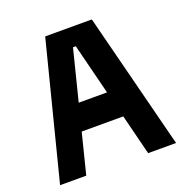

<svg xmlns="http://www.w3.org/2000/svg" viewBox="-140 -930 1030 1060"><g transform="rotate(-20 375.0 -400.0)"><path d="M238 -800H512L715.7 0H551.7L378.3 -691H361.7L188.1 0H34.3ZM178.4 -392.8H571.6V-237.5H178.4Z"/></g></svg>

Font: Martian Mono VF sWd Rg
Style: Regular
Weight: 400
Width: 6
Monospace: yes
Designer: Roman Shamin
Foundry: Evil Martians
Version: Version 1.100